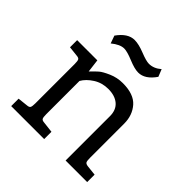

<svg xmlns="http://www.w3.org/2000/svg" viewBox="-180 -839 988 988"><g transform="rotate(45 313.5 -345.0)"><path d="M595 0H438V-323Q438 -368 410 -392Q382 -416 333 -416Q288 -416 252 -393Q216 -370 199 -340V-98Q199 -76 203 -68.5Q207 -61 222 -60L282 -53V0H42V-54L97 -60Q112 -61 116 -68.5Q120 -76 120 -98V-384Q120 -406 116 -413.5Q112 -421 97 -422L42 -428V-480H189L198 -408Q221 -432 236 -445Q251 -458 287.5 -474Q324 -490 365 -490Q445 -490 481 -449Q517 -408 517 -347V-98Q517 -76 521 -69Q525 -62 540 -60L595 -54ZM244 -621Q214 -621 176 -590L161 -632Q202 -690 251 -690Q281 -690 325 -672.5Q369 -655 389 -655Q424 -655 455 -682L471 -642Q431 -584 382 -584Q355 -584 310.5 -602.5Q266 -621 244 -621Z"/></g></svg>

Font: Enriqueta
Style: Regular
Weight: 400
Designer: Viviana Monsalve, Gustavo Ibarra
Foundry: Viviana Monsalve, Gustavo Ibarra
Version: Version 1.002